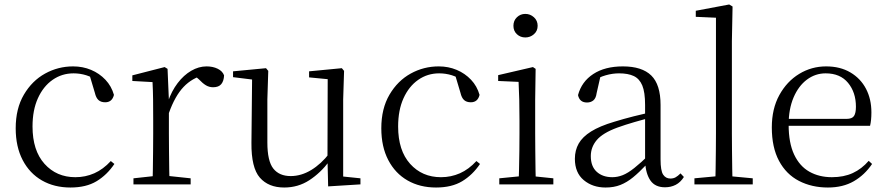

<svg xmlns="http://www.w3.org/2000/svg" viewBox="-20 -822 3952 856"><path d="M294 14Q222 14 167 -17.5Q112 -49 81 -108.5Q50 -168 50 -250Q50 -338 86.5 -400Q123 -462 181 -494Q239 -526 306 -526Q349 -526 386 -510.5Q423 -495 450 -466.5Q477 -438 488 -399Q480 -366 449 -366Q430 -366 419 -376Q408 -386 403 -408L377 -495L423 -456Q392 -478 364.5 -486.5Q337 -495 308 -495Q256 -495 214.5 -466Q173 -437 149 -384Q125 -331 125 -258Q125 -151 178.5 -91.5Q232 -32 316 -32Q361 -32 400.5 -49.5Q440 -67 474 -104L490 -91Q457 -42 410.5 -14Q364 14 294 14Z M575 0V-27L685 -39H717L830 -27V0ZM660 0Q661 -24 661.5 -65Q662 -106 662.5 -150Q663 -194 663 -227V-285Q663 -337 662.5 -378Q662 -419 660 -456L570 -461V-486L714 -523L727 -515L733 -375V-374V-227Q733 -194 733.5 -150Q734 -106 734.5 -65Q735 -24 736 0ZM733 -318 713 -369H729Q745 -416 772 -451.5Q799 -487 832.5 -506.5Q866 -526 901 -526Q929 -526 950.5 -515.5Q972 -505 979 -486Q978 -461 966.5 -447Q955 -433 930 -433Q913 -433 898.5 -441.5Q884 -450 867 -468L844 -488H892Q837 -475 798.5 -434.5Q760 -394 733 -318Z M1247 14Q1177 14 1138.5 -30Q1100 -74 1101 -185L1104 -481L1124 -465L1019 -478V-504L1166 -518L1176 -506L1172 -379V-187Q1172 -104 1198.5 -70.5Q1225 -37 1276 -37Q1323 -37 1367.5 -64Q1412 -91 1449 -139L1470 -103H1448Q1409 -51 1359 -18.5Q1309 14 1247 14ZM1443 9 1440 -115V-116L1441 -469L1358 -477V-504L1504 -518L1514 -506L1510 -379V-35L1587 -27V0Z M1924 14Q1852 14 1797 -17.5Q1742 -49 1711 -108.5Q1680 -168 1680 -250Q1680 -338 1716.5 -400Q1753 -462 1811 -494Q1869 -526 1936 -526Q1979 -526 2016 -510.5Q2053 -495 2080 -466.5Q2107 -438 2118 -399Q2110 -366 2079 -366Q2060 -366 2049 -376Q2038 -386 2033 -408L2007 -495L2053 -456Q2022 -478 1994.5 -486.5Q1967 -495 1938 -495Q1886 -495 1844.5 -466Q1803 -437 1779 -384Q1755 -331 1755 -258Q1755 -151 1808.5 -91.5Q1862 -32 1946 -32Q1991 -32 2030.5 -49.5Q2070 -67 2104 -104L2120 -91Q2087 -42 2040.5 -14Q1994 14 1924 14Z M2206 0V-27L2317 -38H2341L2447 -27V0ZM2292 0Q2293 -24 2294 -65Q2295 -106 2295.5 -150Q2296 -194 2296 -227V-285Q2296 -335 2295 -377.5Q2294 -420 2292 -457L2201 -461V-487L2356 -523L2368 -515L2366 -378V-227Q2366 -194 2366.5 -150Q2367 -106 2367.5 -65Q2368 -24 2369 0ZM2322 -655Q2300 -655 2284.5 -669.5Q2269 -684 2269 -707Q2269 -730 2284.5 -745Q2300 -760 2322 -760Q2344 -760 2360.5 -745Q2377 -730 2377 -707Q2377 -684 2360.5 -669.5Q2344 -655 2322 -655Z M2680 14Q2622 14 2582.5 -19Q2543 -52 2543 -114Q2543 -152 2560 -182Q2577 -212 2615.5 -236Q2654 -260 2718 -279Q2760 -292 2805.5 -303.5Q2851 -315 2891 -324V-300Q2851 -290 2809.5 -278Q2768 -266 2732 -253Q2667 -229 2640.5 -197.5Q2614 -166 2614 -126Q2614 -80 2640.5 -56Q2667 -32 2710 -32Q2733 -32 2756 -41Q2779 -50 2808 -73Q2837 -96 2876 -134L2883 -88H2862Q2830 -54 2802.5 -31.5Q2775 -9 2746 2.5Q2717 14 2680 14ZM2945 13Q2901 13 2880 -17Q2859 -47 2856 -101V-105V-354Q2856 -411 2843.5 -441Q2831 -471 2805.5 -483Q2780 -495 2740 -495Q2711 -495 2681 -486.5Q2651 -478 2619 -459L2658 -486L2640 -407Q2637 -384 2625.5 -374.5Q2614 -365 2597 -365Q2564 -365 2557 -398Q2573 -458 2625 -492Q2677 -526 2757 -526Q2842 -526 2883.5 -485.5Q2925 -445 2925 -354V-111Q2925 -61 2936.5 -43.5Q2948 -26 2969 -26Q2982 -26 2992 -31.5Q3002 -37 3014 -49L3029 -33Q3014 -9 2992.5 2Q2971 13 2945 13Z M3076 0V-27L3194 -38H3219L3336 -27V0ZM3169 0Q3170 -31 3170.5 -70Q3171 -109 3171.5 -150.5Q3172 -192 3172 -227V-743L3082 -747V-774L3231 -802L3246 -793L3243 -639V-227Q3243 -192 3243.5 -150.5Q3244 -109 3244.5 -70Q3245 -31 3246 0Z M3671 14Q3599 14 3542 -15.5Q3485 -45 3453 -105Q3421 -165 3421 -254Q3421 -337 3454.5 -398Q3488 -459 3543 -492.5Q3598 -526 3663 -526Q3726 -526 3771.5 -499Q3817 -472 3841 -426Q3865 -380 3865 -321Q3865 -285 3859 -261H3455V-292H3754Q3779 -292 3787.5 -305Q3796 -318 3796 -346Q3796 -410 3761 -452.5Q3726 -495 3661 -495Q3615 -495 3577.5 -467Q3540 -439 3518 -387.5Q3496 -336 3496 -266Q3496 -185 3520.5 -133Q3545 -81 3588.5 -56.5Q3632 -32 3689 -32Q3742 -32 3782 -50.5Q3822 -69 3853 -105L3868 -91Q3835 -42 3786.5 -14Q3738 14 3671 14Z"/></svg>

Font: Noto Serif SC ExtraLight Light
Style: Regular
Weight: 300
Version: Version 2.002-H1;hotconv 1.1.0;makeotfexe 2.6.0